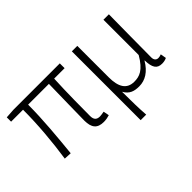

<svg xmlns="http://www.w3.org/2000/svg" viewBox="-107 -889 1444 1444"><g transform="rotate(-45 615.0 -167.0)"><path d="M519 13C545 13 564 8 581 3L572 -43C550 -39 537 -37 528 -37C493 -37 477 -54 477 -92C477 -155 478 -348 485 -482H596V-533H102L27 -528V-482H154C154 -326 139 -154 116 0L176 3C191 -150 208 -322 208 -482H429C427 -352 422 -164 422 -98C422 -22 451 13 519 13Z M724 199H783C777 111 777 66 776 -51C805 1 845 12 897 12C960 12 1017 -22 1061 -97H1063C1065 -20 1085 13 1139 13C1161 13 1177 8 1189 2L1181 -44C1167 -39 1159 -37 1149 -37C1129 -37 1114 -50 1114 -78C1114 -225 1117 -379 1118 -533H1060V-158C1000 -54 949 -39 895 -39C815 -39 782 -97 782 -199V-533H724Z"/></g></svg>

Font: Noto Sans CJK JP Light
Style: Regular
Weight: 300
Designer: Ryoko NISHIZUKA (kana & ideographs); Paul D. Hunt (Latin, Greek & Cyrillic); Wenlong ZHANG (bopomofo); Sandoll Communica
Foundry: Adobe Systems Incorporated
Version: Version 1.004;PS 1.004;hotconv 1.0.82;makeotf.lib2.5.63406